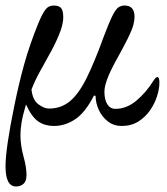

<svg xmlns="http://www.w3.org/2000/svg" viewBox="-48 -445 603 695"><path d="M10 230Q-28 230 -28 157Q-28 125 -20 70Q-12 15 4 -63Q21 -146 40 -214Q59 -282 90 -359Q104 -393 115.5 -409Q127 -425 147 -425Q164 -425 172.5 -416.5Q181 -408 181 -382Q181 -363 172 -336Q159 -300 139 -263Q119 -226 99 -190.5Q79 -155 66 -121Q70 -83 91 -67.5Q112 -52 129 -52Q173 -52 205 -78.5Q237 -105 265.5 -162.5Q294 -220 327 -311Q347 -364 359 -388Q371 -412 381 -418.5Q391 -425 403 -425Q439 -425 439 -384Q439 -371 434.5 -354Q430 -337 414.5 -305.5Q399 -274 366 -215Q349 -183 339.5 -157Q330 -131 330 -113Q330 -84 340.5 -67.5Q351 -51 370 -51Q410 -51 445.5 -80.5Q481 -110 509 -155Q516 -166 522 -166Q529 -166 529 -145Q529 -124 520.5 -97Q512 -70 495 -45.5Q478 -21 452.5 -5Q427 11 392 11Q364 11 342.5 -5.5Q321 -22 309.5 -47.5Q298 -73 298 -98L292 -99Q261 -38 224.5 -13.5Q188 11 147 11Q115 11 91 -5Q67 -21 46 -67Q34 -26 30 -1Q26 24 26 44Q26 80 37 121Q43 142 45.5 159.5Q48 177 48 188Q48 211 37 220.5Q26 230 10 230Z"/></svg>

Font: Junicode Two Beta Condensed
Style: Italic
Weight: 400
Width: 3
Italic angle: -9°
Version: Version 1.053; ttfautohint (v1.8.4)